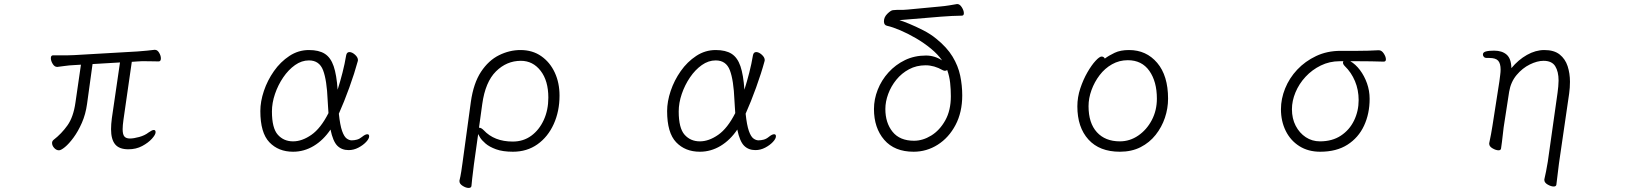

<svg xmlns="http://www.w3.org/2000/svg" viewBox="-20 -730 8040 944"><path d="M570 -423 530 -149Q528 -134 527 -120.5Q526 -107 526 -95Q526 -45 546 -20.5Q566 4 611 4Q649 4 679 -12Q709 -28 727 -48Q745 -68 745 -80Q745 -91 736 -91Q728 -91 711 -79Q692 -64 664.5 -56.5Q637 -49 619 -49Q600 -49 591.5 -59Q583 -69 583 -95Q583 -104 584 -115.5Q585 -127 587 -141L628 -426L657 -428Q666 -429 676 -429Q686 -429 696 -429Q716 -429 734 -428.5Q752 -428 760 -428Q771 -428 771 -443Q771 -456 762.5 -470.5Q754 -485 742 -485H739Q727 -483 703 -481Q679 -479 656 -477L344 -459Q329 -458 312.5 -458Q296 -458 282 -458H241Q230 -458 230 -444Q230 -431 239 -416Q248 -401 261 -401H262Q273 -402 296.5 -405.5Q320 -409 345 -410L378 -412L351 -226Q341 -155 312 -114Q283 -73 243 -42Q236 -36 236 -27Q236 -14 246.5 -2.5Q257 9 270 9Q280 9 299.5 -7Q319 -23 341.5 -53.5Q364 -84 382.5 -126Q401 -168 408 -219L435 -415Z M1605 -93Q1617 -35 1638.5 -13.5Q1660 8 1694 8Q1719 8 1742 -4Q1765 -16 1780 -32Q1795 -48 1795 -60Q1795 -70 1786 -70Q1776 -70 1760 -57Q1748 -47 1735 -43.5Q1722 -40 1709 -40Q1697 -40 1684.5 -49Q1672 -58 1662 -86Q1652 -114 1646 -171Q1672 -229 1697.5 -299.5Q1723 -370 1739 -429Q1739 -431 1739.5 -432Q1740 -433 1740 -434Q1740 -448 1725.5 -461Q1711 -474 1698 -474Q1685 -474 1682 -458Q1675 -416 1664 -373Q1653 -330 1640 -289Q1635 -362 1620.5 -404.5Q1606 -447 1577 -465.5Q1548 -484 1499 -484Q1447 -484 1403 -455Q1359 -426 1327 -380.5Q1295 -335 1277.5 -283Q1260 -231 1260 -184Q1260 -77 1304.5 -30.5Q1349 16 1421 16Q1475 16 1522.5 -12.5Q1570 -41 1605 -93ZM1595 -174Q1557 -99 1511 -67Q1465 -35 1421 -35Q1375 -35 1346 -67.5Q1317 -100 1317 -182Q1317 -224 1332 -268Q1347 -312 1372.5 -349.5Q1398 -387 1430.5 -410Q1463 -433 1499 -433Q1550 -433 1568.5 -384.5Q1587 -336 1591 -237Q1592 -220 1593 -204Q1594 -188 1595 -174Z M2239 158V161Q2239 174 2255 184Q2271 194 2284 194Q2297 194 2298 184Q2299 170 2301.5 149Q2304 128 2306.5 108Q2309 88 2310 79L2331 -71Q2332 -68 2340 -54.5Q2348 -41 2367 -24.5Q2386 -8 2419 4Q2452 16 2502 16Q2571 16 2622.5 -20.5Q2674 -57 2702.5 -120Q2731 -183 2731 -260Q2731 -323 2707.5 -373.5Q2684 -424 2641 -454Q2598 -484 2539 -484Q2485 -484 2433.5 -458.5Q2382 -433 2345 -377Q2308 -321 2295 -229L2254 71Q2252 87 2248 112.5Q2244 138 2239 158ZM2337 -102H2335L2351 -218Q2366 -327 2418.5 -379Q2471 -431 2541 -431Q2600 -431 2638 -382Q2676 -333 2676 -250Q2676 -189 2653.5 -140Q2631 -91 2592 -62.5Q2553 -34 2501 -34Q2410 -34 2358 -90Q2346 -102 2337 -102Z M3605 -93Q3617 -35 3638.5 -13.5Q3660 8 3694 8Q3719 8 3742 -4Q3765 -16 3780 -32Q3795 -48 3795 -60Q3795 -70 3786 -70Q3776 -70 3760 -57Q3748 -47 3735 -43.5Q3722 -40 3709 -40Q3697 -40 3684.5 -49Q3672 -58 3662 -86Q3652 -114 3646 -171Q3672 -229 3697.5 -299.5Q3723 -370 3739 -429Q3739 -431 3739.5 -432Q3740 -433 3740 -434Q3740 -448 3725.5 -461Q3711 -474 3698 -474Q3685 -474 3682 -458Q3675 -416 3664 -373Q3653 -330 3640 -289Q3635 -362 3620.5 -404.5Q3606 -447 3577 -465.5Q3548 -484 3499 -484Q3447 -484 3403 -455Q3359 -426 3327 -380.5Q3295 -335 3277.5 -283Q3260 -231 3260 -184Q3260 -77 3304.5 -30.5Q3349 16 3421 16Q3475 16 3522.5 -12.5Q3570 -41 3605 -93ZM3595 -174Q3557 -99 3511 -67Q3465 -35 3421 -35Q3375 -35 3346 -67.5Q3317 -100 3317 -182Q3317 -224 3332 -268Q3347 -312 3372.5 -349.5Q3398 -387 3430.5 -410Q3463 -433 3499 -433Q3550 -433 3568.5 -384.5Q3587 -336 3591 -237Q3592 -220 3593 -204Q3594 -188 3595 -174Z M4687 -710H4685Q4668 -707 4646.5 -703.5Q4625 -700 4602 -698L4443 -683Q4421 -681 4406 -681.5Q4391 -682 4370 -680Q4360 -679 4343 -662.5Q4326 -646 4326 -625Q4326 -606 4342 -603Q4369 -597 4406.5 -581Q4444 -565 4483.5 -542Q4523 -519 4557 -491Q4591 -463 4612 -433Q4575 -457 4533 -457Q4476 -457 4429.5 -434.5Q4383 -412 4348.5 -374Q4314 -336 4295.5 -289Q4277 -242 4277 -194Q4277 -101 4327.5 -42.5Q4378 16 4472 16Q4536 16 4590.5 -18.5Q4645 -53 4678 -115.5Q4711 -178 4711 -261Q4711 -310 4701 -358Q4691 -406 4663.5 -451.5Q4636 -497 4584 -539Q4555 -563 4518.5 -581.5Q4482 -600 4450.5 -613Q4419 -626 4402 -631L4606 -648Q4631 -650 4660.5 -651.5Q4690 -653 4709 -653Q4719 -653 4719 -665Q4719 -678 4709 -694Q4699 -710 4687 -710ZM4637 -386Q4648 -355 4651.5 -323Q4655 -291 4655 -257Q4655 -187 4627.5 -138Q4600 -89 4558.5 -63.5Q4517 -38 4474 -38Q4404 -38 4368.5 -82Q4333 -126 4333 -194Q4333 -230 4347 -268Q4361 -306 4387 -338Q4413 -370 4449.5 -389.5Q4486 -409 4531 -409Q4573 -409 4615 -385Q4621 -382 4626 -382Q4633 -382 4637 -386Z M5412 -442Q5407 -452 5396 -452Q5386 -452 5366.5 -431Q5347 -410 5326.5 -374.5Q5306 -339 5291.5 -295.5Q5277 -252 5277 -207Q5277 -104 5331.5 -44Q5386 16 5486 16Q5544 16 5588 -6.5Q5632 -29 5662 -67Q5692 -105 5707.5 -151Q5723 -197 5723 -245Q5723 -358 5669.5 -421Q5616 -484 5531 -484Q5489 -484 5460.5 -470.5Q5432 -457 5412 -442ZM5486 -35Q5414 -35 5373 -80Q5332 -125 5332 -208Q5332 -247 5346.5 -287Q5361 -327 5386.5 -360.5Q5412 -394 5447.5 -414Q5483 -434 5525 -434Q5594 -434 5631 -381.5Q5668 -329 5668 -245Q5668 -187 5643 -139.5Q5618 -92 5576.5 -63.5Q5535 -35 5486 -35Z M6759 -483H6758Q6707 -480 6653 -480H6571Q6505 -480 6451 -454.5Q6397 -429 6358 -387.5Q6319 -346 6298.5 -295Q6278 -244 6278 -193Q6278 -134 6301.5 -86.5Q6325 -39 6368.5 -11.5Q6412 16 6471 16Q6551 16 6605 -18.5Q6659 -53 6686.5 -112Q6714 -171 6714 -244Q6714 -284 6701 -320.5Q6688 -357 6666.5 -385.5Q6645 -414 6619 -429H6657Q6692 -429 6721 -428.5Q6750 -428 6783 -427Q6794 -427 6794 -438Q6794 -451 6783.5 -467Q6773 -483 6759 -483ZM6567 -429H6585Q6583 -425 6583 -422Q6583 -414 6592 -405Q6624 -374 6642 -331Q6660 -288 6660 -238Q6660 -184 6637.5 -137.5Q6615 -91 6572.5 -63Q6530 -35 6470 -35Q6431 -35 6400 -55.5Q6369 -76 6350.5 -111.5Q6332 -147 6332 -193Q6332 -234 6349.5 -276Q6367 -318 6399 -352.5Q6431 -387 6474 -408Q6517 -429 6567 -429Z M7573 152V155Q7573 168 7589.5 177.5Q7606 187 7619 187Q7630 187 7632 179L7645 73L7695 -270Q7697 -284 7698 -299Q7699 -314 7699 -328Q7699 -369 7687.5 -404.5Q7676 -440 7648.5 -462Q7621 -484 7573 -484Q7530 -484 7487.5 -460Q7445 -436 7411 -395Q7410 -442 7387.5 -461.5Q7365 -481 7326 -481Q7300 -481 7285.5 -477Q7271 -473 7271 -462Q7271 -455 7276 -450Q7281 -445 7289 -445H7303Q7334 -445 7346 -431.5Q7358 -418 7358 -388Q7358 -376 7356 -361.5Q7354 -347 7352 -330L7318 -112Q7316 -98 7311 -71Q7306 -44 7302 -26V-23Q7302 -10 7318.5 -0.5Q7335 9 7348 9Q7358 9 7360 1Q7362 -10 7364.5 -31.5Q7367 -53 7369.5 -74Q7372 -95 7373 -104L7400 -279Q7408 -327 7436.5 -361Q7465 -395 7501.5 -413Q7538 -431 7569 -431Q7610 -431 7626.5 -404.5Q7643 -378 7643 -334Q7643 -320 7641.5 -305Q7640 -290 7638 -274L7590 65Q7586 90 7581.5 112.5Q7577 135 7573 152Z"/></svg>

Font: Klee One
Style: Regular
Weight: 400
Designer: Fontworks Inc.
Foundry: Fontworks Inc.
Version: Version 1.100